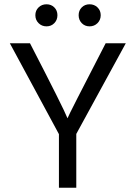

<svg xmlns="http://www.w3.org/2000/svg" viewBox="-20 -876 633 896"><path d="M233.5 -841.5Q248 -827 248 -805Q248 -783 233.5 -768Q219 -753 197 -753Q175 -753 160 -768Q145 -783 145 -805Q145 -827 160 -841.5Q175 -856 197 -856Q219 -856 233.5 -841.5ZM435 -841.5Q450 -827 450 -805Q450 -783 435 -768Q420 -753 398 -753Q376 -753 361.5 -768Q347 -783 347 -805Q347 -827 361.5 -841.5Q376 -856 398 -856Q420 -856 435 -841.5ZM336 0H255V-250L26 -674H120Q277 -370 295 -324Q300 -339 473 -674H567L336 -251Z"/></svg>

Font: Hind Madurai
Style: Regular
Weight: 400
Designer: Jyotish Sonowal
Foundry: Indian Type Foundry
Version: Version 0.702;PS 1.0;hotconv 1.0.81;makeotf.lib2.5.63406